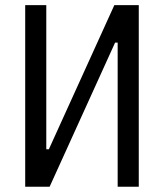

<svg xmlns="http://www.w3.org/2000/svg" viewBox="-20 -713 626 733"><path d="M76.2 0V-693.4H156.7V-143.1H166.5L416.5 -693.4H509.8V0H429.2V-550.3H419.4L169.4 0Z"/></svg>

Font: Cascadia Code NF SemiLight
Style: Regular
Weight: 350
Monospace: yes
Designer: Aaron Bell
Foundry: Saja Typeworks
Version: Version 2404.023; ttfautohint (v1.8.4)